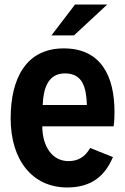

<svg xmlns="http://www.w3.org/2000/svg" viewBox="-20 -804 546 836"><path d="M446.8 -784.2H306.6L204.1 -649.9H302.2ZM478.5 -316.9C478.5 -470.2 421.4 -593.3 257.8 -593.3C93.8 -593.3 26.4 -462.9 26.4 -288.6C26.4 -104.5 123 12.2 272 12.2C356 12.2 429.2 -18.1 471.7 -120.1L372.6 -159.7C350.1 -119.6 318.4 -102.5 278.3 -102.5C207.5 -102.5 164.6 -166 164.1 -253.9H474.6C478 -272.9 478.5 -300.8 478.5 -316.9ZM262.7 -484.4C338.9 -484.4 355.5 -425.8 358.4 -346.7H166C168.5 -417.5 188.5 -484.4 262.7 -484.4Z"/></svg>

Font: Decalotype SemiBold
Style: Regular
Weight: 600
Designer: Alfredo Marco Pradil
Foundry: Alfredo Marco Pradil
Version: Version 1.0